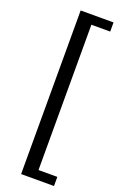

<svg xmlns="http://www.w3.org/2000/svg" viewBox="-185 -856 694 1090"><g transform="rotate(20 162.0 -311.0)"><path d="M298.8 183.1H100.1V-805.2H298.8V-750H185.1V127.9H298.8Z"/></g></svg>

Font: Amethysta
Style: Regular
Weight: 400
Designer: Konstantin Vinogradov, Alexei Vanyashin
Foundry: Cyreal (www.cyreal.org)
Version: Version 1.003